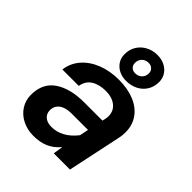

<svg xmlns="http://www.w3.org/2000/svg" viewBox="-229 -960 1107 1107"><g transform="rotate(45 325.0 -406.0)"><path d="M395 -60Q363 -22 323.5 -5Q284 12 231 12Q181 12 140.5 -8.5Q100 -29 77 -65Q54 -101 54 -145Q54 -241 122 -286.5Q190 -332 301 -332H451L455 -349Q458 -363 458 -375Q458 -417 426.5 -442Q395 -467 344 -467Q290 -467 255 -444.5Q220 -422 213 -377H79Q86 -433 123 -476Q160 -519 219.5 -542.5Q279 -566 351 -566Q424 -566 478.5 -543.5Q533 -521 563 -478.5Q593 -436 593 -379Q593 -351 588 -330L518 0H386ZM268 -98Q354 -98 419 -181L430 -235H295Q247 -235 220.5 -215Q194 -195 194 -160Q194 -132 214 -115Q234 -98 268 -98ZM270 -693Q270 -731 288 -760.5Q306 -790 337.5 -807Q369 -824 408 -824Q442 -824 468.5 -810.5Q495 -797 510 -773.5Q525 -750 525 -720Q525 -682 507 -652.5Q489 -623 457 -606.5Q425 -590 385 -590Q352 -590 326 -603Q300 -616 285 -639.5Q270 -663 270 -693ZM391 -658Q416 -658 432 -674Q448 -690 448 -714Q448 -732 435.5 -744Q423 -756 404 -756Q379 -756 363.5 -740Q348 -724 348 -700Q348 -681 360 -669.5Q372 -658 391 -658Z"/></g></svg>

Font: Azeret Mono SemiBold
Style: Italic
Weight: 600
Italic angle: -12°
Designer: Martin Vácha
Foundry: Displaay
Version: Version 1.000; Glyphs 3.0.3, build 3074